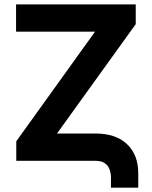

<svg xmlns="http://www.w3.org/2000/svg" viewBox="-20 -748 707 893"><path d="M54.7 -600.6Q54.7 -631.8 54.7 -727.5Q194.3 -727.5 611.3 -727.5Q611.3 -704.1 611.3 -635.7Q519.5 -508.8 245.1 -127Q290 -127 423.8 -127Q519.5 -127 571.3 -77.1Q624 -26.4 623 60.5Q623 82 623 125Q590.8 125 496.1 125Q496.1 115.2 496.1 87.9Q497.1 64.5 491.2 44.9Q485.4 24.4 469.7 12.7Q454.1 0 423.8 0Q300.8 0 55.7 0Q55.7 -22.5 55.7 -90.8Q147.5 -218.8 421.9 -600.6Q330.1 -600.6 54.7 -600.6Z"/></svg>

Font: DeepSea
Style: Bold
Weight: 700
Designer: Stem
Version: Version 3.019;git-0a5106e0b